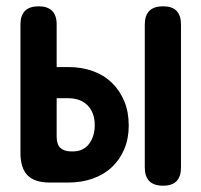

<svg xmlns="http://www.w3.org/2000/svg" viewBox="-20 -580 640 610"><path d="M160 -367H196Q240 -367 275.5 -354Q311 -341 336 -316.5Q361 -292 375 -258Q389 -224 389 -181Q389 -140 375 -106.5Q361 -73 335.5 -49Q310 -25 274.5 -12.5Q239 0 196 0H139Q90 0 67.5 -23Q45 -46 45 -94V-503Q45 -531 59.5 -545.5Q74 -560 103 -560Q131 -560 145.5 -545.5Q160 -531 160 -503ZM160 -146Q160 -121 172 -110Q184 -99 205 -99H212Q245 -99 263 -123Q281 -147 281 -182Q281 -222 258.5 -245Q236 -268 196 -268H160ZM555 -48Q555 -19 541 -4.5Q527 10 498 10Q469 10 454.5 -4.5Q440 -19 440 -48V-502Q440 -531 454.5 -545.5Q469 -560 498 -560Q527 -560 541 -545.5Q555 -531 555 -502Z"/></svg>

Font: Maple Mono
Style: Bold
Weight: 700
Monospace: yes
Designer: subframe7536
Version: Version 7.200